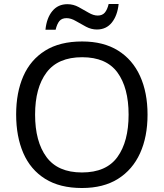

<svg xmlns="http://www.w3.org/2000/svg" viewBox="-20 -933 821 963"><path d="M720 -358Q720 -247 682.5 -164.5Q645 -82 572 -36Q499 10 391 10Q280 10 206.5 -36Q133 -82 97 -165Q61 -248 61 -359Q61 -469 97 -551Q133 -633 206.5 -679Q280 -725 392 -725Q499 -725 572 -679.5Q645 -634 682.5 -551.5Q720 -469 720 -358ZM156 -358Q156 -223 213 -145.5Q270 -68 391 -68Q513 -68 569 -145.5Q625 -223 625 -358Q625 -493 569 -569.5Q513 -646 392 -646Q271 -646 213.5 -569.5Q156 -493 156 -358ZM208 -784Q214 -843 242.5 -877.5Q271 -912 318 -912Q348 -912 374.5 -897.5Q401 -883 425 -869Q449 -855 470 -855Q493 -855 505.5 -869.5Q518 -884 525 -913H575Q569 -855 541 -820Q513 -785 466 -785Q438 -785 411.5 -799Q385 -813 360.5 -827.5Q336 -842 314 -842Q290 -842 278 -827.5Q266 -813 259 -784Z"/></svg>

Font: Noto Sans Siddham
Style: Regular
Weight: 400
Designer: Monotype Design Team
Foundry: Monotype Imaging Inc.
Version: Version 2.004; ttfautohint (v1.8.4.7-5d5b)